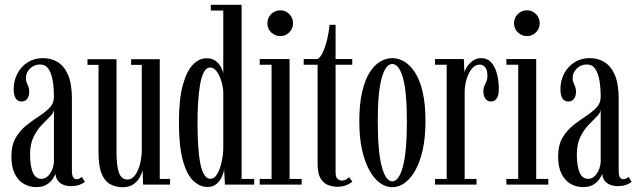

<svg xmlns="http://www.w3.org/2000/svg" viewBox="-20 -770 2660 801"><path d="M131 10.5Q102 10.5 78.5 -3.5Q55 -17.5 41.2 -45.8Q27.5 -74 27.5 -117Q27.5 -164 45.5 -195Q63.5 -226 90 -247Q116.5 -268 143 -285.2Q169.5 -302.5 187.2 -320.8Q205 -339 205 -365.5Q205 -403.5 199.8 -434.2Q194.5 -465 182 -483Q169.5 -501 147 -501Q122.5 -501 105.2 -484Q88 -467 88 -444.5Q88 -433 91.5 -424.8Q95 -416.5 98.5 -408.2Q102 -400 102 -387.5Q102 -369.5 93.8 -358Q85.5 -346.5 69.5 -346.5Q53.5 -346.5 45.2 -360Q37 -373.5 37 -397.5Q37 -433.5 52.5 -463Q68 -492.5 95.5 -510Q123 -527.5 159 -527.5Q195 -527.5 222 -510.2Q249 -493 264.5 -456Q280 -419 280 -359V-58.5Q280 -38 285.2 -30.2Q290.5 -22.5 299.5 -22.5Q306.5 -22.5 312.5 -25.8Q318.5 -29 321.5 -32L334 -12Q328.5 -5.5 312.8 0.5Q297 6.5 276 6.5Q257 6.5 242.8 0.2Q228.5 -6 220.5 -17.5Q212.5 -29 211.5 -45.5Q208.5 -36 199.5 -22.8Q190.5 -9.5 174 0.5Q157.5 10.5 131 10.5ZM153 -24Q169 -24 180.8 -36.2Q192.5 -48.5 198.8 -65.5Q205 -82.5 205 -97V-313Q204 -299 188.8 -284Q173.5 -269 154.2 -248.8Q135 -228.5 120.2 -199Q105.5 -169.5 105.5 -126.5Q105.5 -77.5 116.8 -50.8Q128 -24 153 -24Z M492.5 11Q464 11 441 -0.8Q418 -12.5 404.5 -44Q391 -75.5 391 -136V-499.5H345V-523H466V-142.5Q466 -94.5 471.2 -68.2Q476.5 -42 486.5 -31.5Q496.5 -21 511.5 -21Q530.5 -21 544 -39.8Q557.5 -58.5 564.5 -87Q571.5 -115.5 571.5 -145V-499.5H527V-523H646.5V-23.5H689.5V0H577L575 -60.5Q571.5 -45 562 -28.5Q552.5 -12 535.5 -0.5Q518.5 11 492.5 11Z M846 10Q813.5 10 786.2 -16Q759 -42 742.8 -101Q726.5 -160 726.5 -259Q726.5 -355.5 742.5 -414.5Q758.5 -473.5 784.8 -500.2Q811 -527 841 -527Q865.5 -527 880.2 -515.5Q895 -504 902.2 -489.2Q909.5 -474.5 911.5 -464.5V-726H859.5V-750H988V-23.5H1040.5V0H918.5L915 -63Q913.5 -50.5 905.8 -33Q898 -15.5 883.2 -2.8Q868.5 10 846 10ZM858 -24Q874 -24 885.5 -43Q897 -62 903.8 -90.8Q910.5 -119.5 911.5 -148.5V-388Q910 -412 902.2 -435.2Q894.5 -458.5 883 -473.5Q871.5 -488.5 856.5 -488.5Q841 -488.5 830.8 -469.5Q820.5 -450.5 814.8 -417.8Q809 -385 806.5 -343.5Q804 -302 804 -257Q804 -205 806.8 -162.2Q809.5 -119.5 815.5 -88.8Q821.5 -58 832 -41Q842.5 -24 858 -24Z M1063.5 0V-23.5H1113V-500H1063.5V-523.5H1188V-23.5H1238.5V0ZM1150 -619.5Q1127 -619.5 1111.2 -635Q1095.5 -650.5 1095.5 -673Q1095.5 -695.5 1111.2 -711.2Q1127 -727 1150 -727Q1171.5 -727 1187 -711.2Q1202.5 -695.5 1202.5 -673Q1202.5 -650.5 1187 -635Q1171.5 -619.5 1150 -619.5Z M1387.5 9Q1367.5 9 1348.5 1.8Q1329.5 -5.5 1317.2 -26Q1305 -46.5 1305 -85.5V-500H1247V-523.5H1305Q1317 -530.5 1327.2 -552.8Q1337.5 -575 1344.8 -605.2Q1352 -635.5 1355 -666.5H1380V-523.5H1449.5V-500H1380V-50.5Q1380 -30.5 1388.5 -23.5Q1397 -16.5 1405.5 -16.5Q1415.5 -16.5 1424 -21.5Q1432.5 -26.5 1436 -31L1450 -12.5Q1440 -3.5 1424 2.8Q1408 9 1387.5 9Z M1616.5 11Q1589.5 11 1564.8 -7Q1540 -25 1520.8 -60Q1501.5 -95 1490.2 -146Q1479 -197 1479 -263.5Q1479 -336 1490.8 -386.5Q1502.5 -437 1522.2 -468Q1542 -499 1566.5 -513.2Q1591 -527.5 1616.5 -527.5Q1642 -527.5 1666.5 -513.2Q1691 -499 1711.2 -468Q1731.5 -437 1743.2 -386.5Q1755 -336 1755 -263.5Q1755 -197 1743.8 -146Q1732.5 -95 1713 -60Q1693.5 -25 1668.5 -7Q1643.5 11 1616.5 11ZM1616.5 -13.5Q1644.5 -13.5 1661 -75.8Q1677.5 -138 1677.5 -263.5Q1677.5 -387 1661 -445Q1644.5 -503 1616.5 -503Q1589 -503 1572.5 -445Q1556 -387 1556 -263.5Q1556 -138 1572.5 -75.8Q1589 -13.5 1616.5 -13.5Z M1795 0V-23.5H1843.5V-500H1795V-523.5H1915L1917.5 -468.5Q1918.5 -475 1927 -489.2Q1935.5 -503.5 1951 -515.5Q1966.5 -527.5 1988 -527.5Q2013 -527.5 2029 -510Q2045 -492.5 2053 -463Q2061 -433.5 2061 -397.5Q2061 -373 2052.5 -359.8Q2044 -346.5 2028.5 -346.5Q2013.5 -346.5 2005 -358.2Q1996.5 -370 1996.5 -390Q1996.5 -402.5 2000.8 -411.8Q2005 -421 2009.2 -430.2Q2013.5 -439.5 2013.5 -453Q2013.5 -477.5 2004.5 -489Q1995.5 -500.5 1981 -500.5Q1962.5 -500.5 1948.2 -483Q1934 -465.5 1926.2 -438.8Q1918.5 -412 1918.5 -384V-23.5H1968V0Z M2092.5 0V-23.5H2142V-500H2092.5V-523.5H2217V-23.5H2267.5V0ZM2179 -619.5Q2156 -619.5 2140.2 -635Q2124.5 -650.5 2124.5 -673Q2124.5 -695.5 2140.2 -711.2Q2156 -727 2179 -727Q2200.5 -727 2216 -711.2Q2231.5 -695.5 2231.5 -673Q2231.5 -650.5 2216 -635Q2200.5 -619.5 2179 -619.5Z M2412 10.5Q2383 10.5 2359.5 -3.5Q2336 -17.5 2322.2 -45.8Q2308.5 -74 2308.5 -117Q2308.5 -164 2326.5 -195Q2344.5 -226 2371 -247Q2397.5 -268 2424 -285.2Q2450.5 -302.5 2468.2 -320.8Q2486 -339 2486 -365.5Q2486 -403.5 2480.8 -434.2Q2475.5 -465 2463 -483Q2450.5 -501 2428 -501Q2403.5 -501 2386.2 -484Q2369 -467 2369 -444.5Q2369 -433 2372.5 -424.8Q2376 -416.5 2379.5 -408.2Q2383 -400 2383 -387.5Q2383 -369.5 2374.8 -358Q2366.5 -346.5 2350.5 -346.5Q2334.5 -346.5 2326.2 -360Q2318 -373.5 2318 -397.5Q2318 -433.5 2333.5 -463Q2349 -492.5 2376.5 -510Q2404 -527.5 2440 -527.5Q2476 -527.5 2503 -510.2Q2530 -493 2545.5 -456Q2561 -419 2561 -359V-58.5Q2561 -38 2566.2 -30.2Q2571.5 -22.5 2580.5 -22.5Q2587.5 -22.5 2593.5 -25.8Q2599.5 -29 2602.5 -32L2615 -12Q2609.5 -5.5 2593.8 0.5Q2578 6.5 2557 6.5Q2538 6.5 2523.8 0.2Q2509.5 -6 2501.5 -17.5Q2493.5 -29 2492.5 -45.5Q2489.5 -36 2480.5 -22.8Q2471.5 -9.5 2455 0.5Q2438.5 10.5 2412 10.5ZM2434 -24Q2450 -24 2461.8 -36.2Q2473.5 -48.5 2479.8 -65.5Q2486 -82.5 2486 -97V-313Q2485 -299 2469.8 -284Q2454.5 -269 2435.2 -248.8Q2416 -228.5 2401.2 -199Q2386.5 -169.5 2386.5 -126.5Q2386.5 -77.5 2397.8 -50.8Q2409 -24 2434 -24Z"/></svg>

Font: Imbue 48pt
Style: Regular
Weight: 400
Designer: Tyler Finck
Foundry: Etcetera Type Company
Version: Version 1.102